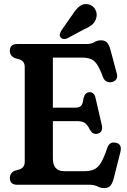

<svg xmlns="http://www.w3.org/2000/svg" viewBox="-20 -919 634 955"><path d="M29 -666.5Q29 -700 66.5 -700H408Q435 -700 449 -709.2Q463 -718.5 483 -718.5Q502.5 -718.5 512.5 -707.2Q522.5 -696 529.5 -671L561 -553Q565.5 -536 558.5 -525.2Q551.5 -514.5 537.5 -511Q523 -507.5 510.8 -513.2Q498.5 -519 491.5 -537Q477 -577 463.2 -597.8Q449.5 -618.5 431.5 -625.5Q413.5 -632.5 387 -632.5H243V-383.5H356Q374 -383.5 383.2 -393Q392.5 -402.5 395 -429Q402.5 -459.5 424.5 -460.5Q448.5 -461.5 455 -432.5L486 -298.5Q494 -263 468.5 -255Q443.5 -246.5 428 -272.5Q415 -298.5 402 -307.5Q389 -316.5 362 -316.5H243V-130.5Q243 -67.5 300 -67.5H399Q428 -67.5 447.8 -76.2Q467.5 -85 482.5 -110Q497.5 -135 513.5 -183.5Q525 -216 556.5 -209Q589 -202 578.5 -161.5L545.5 -31Q539 -6.5 528.8 5Q518.5 16.5 498 16.5Q480.5 16.5 464.8 8.2Q449 0 424 0H66.5Q29 0 29 -33.5Q29 -59 54 -70L79 -77Q103 -86.5 103 -114.5V-585.5Q103 -613.5 79 -623L54 -630Q29 -641 29 -666.5ZM338.5 -843.5Q356.5 -873 376.2 -888.2Q396 -903.5 421.5 -897Q444.5 -890.5 454.5 -870.8Q464.5 -851 459 -830.5Q453.5 -809.5 439 -797Q424.5 -784.5 397 -772.5L314 -728Q305.5 -724 296.2 -725.2Q287 -726.5 281.5 -733Q275.5 -741 277.8 -749.8Q280 -758.5 285.5 -767.5Z"/></svg>

Font: Fraunces 144pt SuperSoft SemiBold
Style: Regular
Weight: 600
Version: Version 1.000;[b76b70a41]